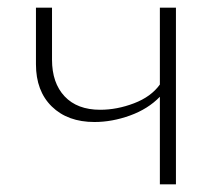

<svg xmlns="http://www.w3.org/2000/svg" viewBox="-20 -482 577 502"><path d="M440 -462V0H398V-229Q367 -197 320 -180Q273 -163 227 -163Q157 -163 115.5 -203.5Q74 -244 74 -314V-462H116V-326Q116 -265 149 -230Q182 -195 242 -195Q286 -195 330.5 -212Q375 -229 398 -261V-462Z"/></svg>

Font: Ysabeau SC Light
Style: Regular
Weight: 300
Designer: Christian Thalmann (Catharsis Fonts)
Version: Version 0.003